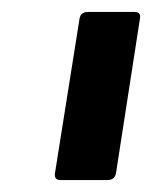

<svg xmlns="http://www.w3.org/2000/svg" viewBox="-20 -703 254 321"><path d="M81 -402Q70 -402 72 -414L113 -672Q115 -683 127 -683H205Q216 -683 214 -672L174 -414Q172 -402 160 -402Z"/></svg>

Font: Sofia Sans Condensed
Style: Bold Italic
Weight: 700
Italic angle: -9°
Version: Version 4.100